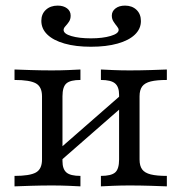

<svg xmlns="http://www.w3.org/2000/svg" viewBox="-20 -661 644 681"><path d="M337.9 0V-37.1Q374.2 -37.1 388.3 -49.2Q402.4 -61.3 402.4 -95.2V-325Q402.4 -353.2 387.9 -365.3Q373.4 -377.4 337.9 -377.4V-414.5Q352.4 -413.7 381 -412.5Q409.7 -411.3 439.5 -411.3Q475.8 -411.3 514.5 -412.5Q553.2 -413.7 571.8 -414.5V-377.4Q536.3 -377.4 514.9 -372.2Q493.5 -366.9 484.3 -354.4Q475 -341.9 475 -319.4V-95.2Q475 -72.6 484.3 -60.1Q493.5 -47.6 514.9 -42.3Q536.3 -37.1 571.8 -37.1V0Q553.2 -0.8 514.5 -2Q475.8 -3.2 439.5 -3.2Q409.7 -3.2 381 -2Q352.4 -0.8 337.9 0ZM31.5 0V-37.1Q85.5 -37.1 107.3 -49.2Q129 -61.3 129 -95.2V-319.4Q129 -353.2 107.3 -365.3Q85.5 -377.4 31.5 -377.4V-414.5Q50.8 -413.7 89.5 -412.5Q128.2 -411.3 163.7 -411.3Q194.4 -411.3 223 -412.5Q251.6 -413.7 265.3 -414.5V-377.4Q229.8 -377.4 215.7 -365.3Q201.6 -353.2 201.6 -319.4V-89.5Q201.6 -61.3 215.7 -49.2Q229.8 -37.1 265.3 -37.1V0Q251.6 -0.8 223 -2Q194.4 -3.2 163.7 -3.2Q128.2 -3.2 89.5 -2Q50.8 -0.8 31.5 0ZM187.1 -83.9 166.9 -112.1 416.9 -330.6 437.1 -302.4ZM302.4 -495.2Q248.4 -495.2 208.9 -506.5Q169.4 -517.7 148 -538.3Q126.6 -558.9 126.6 -587.1Q126.6 -611.3 142.7 -626.2Q158.9 -641.1 184.7 -641.1Q204.8 -641.1 217.7 -631.5Q230.6 -621.8 230.6 -605.6Q230.6 -592.7 224.6 -583.9Q218.5 -575 212.1 -568.1Q205.6 -561.3 205.6 -554.8Q205.6 -541.1 233.1 -533.1Q260.5 -525 302.4 -525Q344.4 -525 372.6 -533.5Q400.8 -541.9 400.8 -554.8Q400.8 -560.5 394.8 -567.7Q388.7 -575 382.7 -584.3Q376.6 -593.5 376.6 -605.6Q376.6 -621 389.5 -631Q402.4 -641.1 423.4 -641.1Q448.4 -641.1 464.1 -626.2Q479.8 -611.3 479.8 -586.3Q479.8 -558.9 458.5 -538.3Q437.1 -517.7 397.2 -506.5Q357.3 -495.2 302.4 -495.2Z"/></svg>

Font: Playfair 9pt Light
Style: Regular
Weight: 300
Designer: Claus Eggers Sørensen
Foundry: Claus Eggers Sørensen
Version: Version 2.001;gftools[0.9.30]